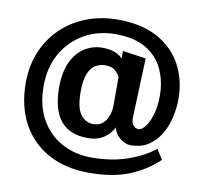

<svg xmlns="http://www.w3.org/2000/svg" viewBox="-87 -893 1065 1005"><g transform="rotate(10 445.5 -391.0)"><path d="M814 -116Q751 -55 663.5 -19Q576 17 447 17Q325 17 233.5 -32.5Q142 -82 92 -173.5Q42 -265 42 -390Q42 -481 73.5 -556Q105 -631 161.5 -685.5Q218 -740 294.5 -769.5Q371 -799 461 -799Q588 -799 673 -752Q758 -705 801 -624.5Q844 -544 844 -444Q844 -398 833 -348.5Q822 -299 797.5 -257Q773 -215 734 -189Q695 -163 639 -163Q609 -163 581.5 -186Q554 -209 547 -241Q531 -208 497 -184.5Q463 -161 411 -161Q218 -161 218 -397Q218 -478 243.5 -532Q269 -586 312 -613Q355 -640 405 -640Q450 -640 477 -627.5Q504 -615 514 -601V-642L638 -624L626 -312V-306Q626 -278 638 -265.5Q650 -253 666 -253Q682 -253 700.5 -277Q719 -301 732 -344Q745 -387 745 -443Q745 -520 716 -583.5Q687 -647 624.5 -684.5Q562 -722 461 -722Q369 -722 295.5 -680Q222 -638 179.5 -563.5Q137 -489 137 -389Q137 -285 178.5 -212.5Q220 -140 290.5 -102Q361 -64 447 -64Q554 -64 639 -93.5Q724 -123 781 -169ZM515 -503Q507 -522 488.5 -537Q470 -552 435 -552Q409 -552 385.5 -538.5Q362 -525 347.5 -490.5Q333 -456 333 -394Q333 -308 359.5 -273Q386 -238 427 -238Q470 -238 492.5 -272.5Q515 -307 515 -355Z"/></g></svg>

Font: RocknRoll One
Style: Regular
Weight: 400
Designer: Fontworks Inc.
Foundry: Fontworks Inc.
Version: Version 1.100